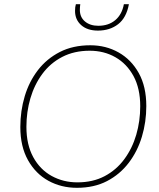

<svg xmlns="http://www.w3.org/2000/svg" viewBox="-20 -886 758 916"><path d="M347 10Q272 10 211 -23.5Q150 -57 113.5 -122Q77 -187 77 -280Q77 -357 98 -427Q119 -497 161 -551.5Q203 -606 265.5 -638Q328 -670 411 -670Q485 -670 545.5 -636Q606 -602 642 -537.5Q678 -473 678 -380Q678 -304 657 -234Q636 -164 594 -109Q552 -54 490.5 -22Q429 10 347 10ZM349 -16Q423 -16 479 -45.5Q535 -75 573 -126.5Q611 -178 630 -243Q649 -308 649 -379Q649 -464 617 -523Q585 -582 530.5 -613Q476 -644 408 -644Q334 -644 277 -614.5Q220 -585 182 -533.5Q144 -482 125 -417Q106 -352 106 -281Q106 -196 138.5 -136.5Q171 -77 226.5 -46.5Q282 -16 349 -16ZM595 -866Q583 -801 543.5 -770.5Q504 -740 447 -740Q397 -740 367.5 -766Q338 -792 338 -834Q338 -853 342 -866H363Q361 -852 361 -839Q361 -804 385.5 -783.5Q410 -763 449 -763Q498 -763 530 -790Q562 -817 571 -866Z"/></svg>

Font: Work Sans ExtraLight
Style: Italic
Weight: 200
Italic angle: -13°
Designer: Wei Huang
Foundry: Wei Huang
Version: Version 2.012; ttfautohint (v1.8.3)